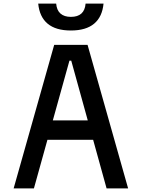

<svg xmlns="http://www.w3.org/2000/svg" viewBox="-20 -1050 790 1070"><path d="M56 0 282 -800H468L694 0H574L377 -712H367L169 0ZM185 -271V-379H565V-271ZM293 -1030Q296 -993 317 -974.5Q338 -956 375 -956Q413 -956 433.5 -974.5Q454 -993 457 -1030H557Q550 -956 504.5 -918Q459 -880 375 -880Q291 -880 245.5 -918Q200 -956 193 -1030Z"/></svg>

Font: Martian Mono SemiExpanded
Style: Regular
Weight: 400
Width: 6
Monospace: yes
Designer: Roman Shamin
Foundry: Evil Martians
Version: Version 1.000